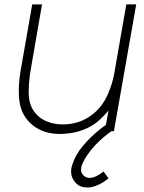

<svg xmlns="http://www.w3.org/2000/svg" viewBox="-20 -582 637 852"><path d="M461.5 209.5Q436 230.5 408.5 241.5Q387 250 368.5 250Q330 250 311.5 224Q290.5 199 297 162.5Q298.5 155.5 301.5 147Q304.5 138.5 308.5 128Q317.5 107 332 86.2Q346.5 65.5 365 45.8Q383.5 26 405 7.2Q426.5 -11.5 450 -28L461.5 -91.5Q440.5 -66 414.5 -43.5Q383 -17.5 344.2 -4Q305.5 9.5 266.5 11.5Q263 12 258 12.2Q253 12.5 246 12.5Q176.5 12.5 128 -24Q76 -64.5 66.5 -131Q57.5 -197 75 -288.5L123 -562.5H166.5L119 -288.5Q103 -200 109 -146.5Q115.5 -92.5 158.5 -59.5Q199.5 -30 260.5 -30Q296.5 -30 329.8 -41.2Q363 -52.5 391.5 -75Q442 -115 466.5 -183.5Q479 -214.5 486.5 -253L540.5 -562.5H584.5L485.5 0H475Q456.5 12.5 438.5 28Q420.5 43.5 402 62.5Q363.5 105.5 348 139.5Q341.5 153.5 340.5 161.5Q337 180 347 192.5Q359.5 207.5 377 207.5Q404 207.5 439.5 179Z"/></svg>

Font: Russisch Sans ExtraLight
Style: Italic
Weight: 200
Width: 4
Italic angle: -10°
Designer: Michael Sharanda (font) & Cristiano Sobral (main changes)
Foundry: Michael Sharanda
Version: Version 2.00;September 8, 2020;FontCreator 13.0.0.2681 64-bi